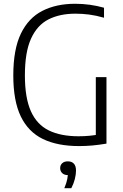

<svg xmlns="http://www.w3.org/2000/svg" viewBox="-20 -769 654 1018"><path d="M399 5.5Q285 5.5 207.5 -32Q130 -69.5 90.2 -151.8Q50.5 -234 50.5 -369Q50.5 -507.5 90.8 -590.8Q131 -674 204.8 -711.5Q278.5 -749 378.5 -749Q417.5 -749 456 -743.8Q494.5 -738.5 531.5 -728V-675Q489.5 -687 452.8 -691.8Q416 -696.5 380 -696.5Q296.5 -696.5 236.8 -666Q177 -635.5 144.5 -564Q112 -492.5 112 -369Q112 -250 143.8 -179.2Q175.5 -108.5 238.8 -77.5Q302 -46.5 396.5 -46.5Q427.5 -46.5 455.2 -49.2Q483 -52 508.5 -57L488 -33V-360H544.5V-7.5Q502.5 -0.5 468.5 2.5Q434.5 5.5 399 5.5ZM321 229Q333 200.5 336.8 180Q340.5 159.5 340.5 140L348 159.5H341Q321 159.5 310 149Q299 138.5 299 122.5Q299 106.5 309.8 96.5Q320.5 86.5 339.5 86.5Q360.5 86.5 371.8 98.8Q383 111 383 135.5Q383 155.5 376.8 180.5Q370.5 205.5 358 229Z"/></svg>

Font: Encode Sans SemiCondensed Light
Style: Regular
Weight: 300
Width: 4
Designer: Multiple Designers
Foundry: Impallari Type
Version: Version 3.002